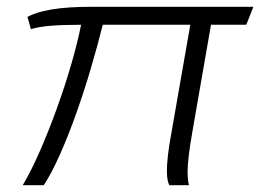

<svg xmlns="http://www.w3.org/2000/svg" viewBox="-20 -546 767 566"><path d="M47 0Q72 -42 98 -101.5Q124 -161 148 -227.5Q172 -294 190.5 -358Q209 -422 219 -473Q166 -473 129.5 -470Q93 -467 71 -460L61 -496Q85 -510 131.5 -518Q178 -526 251 -526H727L706 -473H602L547 -157Q540 -117 536.5 -88Q533 -59 533 -39Q533 -28 534 -18Q535 -8 537 0H479Q476 -6 474 -16Q472 -26 472 -42Q472 -61 475 -87.5Q478 -114 484 -147L541 -473H283Q268 -413 248 -345Q228 -277 204.5 -211Q181 -145 156.5 -90Q132 -35 109 0Z"/></svg>

Font: Archivo SemiExpanded ExtraLight
Style: Italic
Weight: 250
Width: 6
Italic angle: -10°
Designer: Hector Gatti
Foundry: Omnibus-Type
Version: Version 2.001